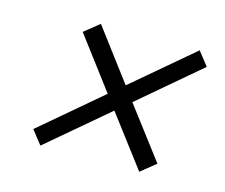

<svg xmlns="http://www.w3.org/2000/svg" viewBox="-67 -643 667 569"><g transform="rotate(15 267.0 -358.5)"><path d="M98 -161 65 -203 251 -361 132 -519 178 -556 296 -399 481 -556 514 -514 328 -356 447 -199 401 -162 283 -318Z"/></g></svg>

Font: Red Hat Display
Style: Italic
Weight: 400
Italic angle: -12°
Designer: Pentagram / MCKL
Foundry: Pentagram / MCKL
Version: Version 1.003; Red Hat Display Italic